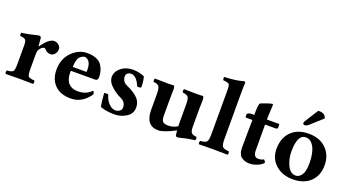

<svg xmlns="http://www.w3.org/2000/svg" viewBox="-51 -1244 3268 1799"><g transform="rotate(20 1582.5 -344.0)"><path d="M228 -268.1V-122.1Q228 -62 240 -48.6Q252 -35.2 299.8 -32.2Q303.7 -28.3 304 -15.1Q304.2 -2 299.8 2Q213.9 0 163.1 0Q109.9 0 25.9 2Q22 -2 22 -14.9Q22 -27.8 25.9 -32.2Q73.7 -36.1 85.9 -49.1Q98.1 -62 98.1 -122.1V-309.1Q98.1 -351.1 86.2 -363.5Q74.2 -376 33.2 -379.9Q27.3 -397.9 30.8 -411.1Q88.9 -417 196.8 -443.8Q217.8 -443.8 220.2 -426.8Q225.1 -377.9 227.1 -348.1H231Q297.9 -444.3 350.1 -443.8Q376 -443.8 396 -426Q416 -408.2 416 -388.2Q416 -357.4 398.4 -336.4Q380.9 -315.4 358.4 -315.4Q326.7 -315.4 310.1 -332Q308.1 -334 304.7 -337.4Q301.3 -340.8 299.3 -342.8Q297.4 -344.7 294.4 -346.9Q291.5 -349.1 289.1 -350.1Q286.6 -351.1 283.7 -351.1Q269.5 -351.1 252 -334Q240.2 -322.8 234.1 -307.9Q228 -293 228 -268.1Z M594.7 -274.9H731Q732.9 -276.9 732.9 -295.9Q732.9 -350.1 713.4 -376Q693.8 -401.9 668.9 -401.9Q657.7 -401.9 641.8 -392.8Q626 -383.8 614.7 -368.2Q596.7 -340.8 594.7 -274.9ZM848.6 -128.9Q863.8 -128.9 863.8 -98.1Q789.6 9.8 676.8 9.8Q578.6 9.8 523.9 -40Q460 -98.1 460 -198.2Q460 -307.1 527.3 -375.5Q594.7 -443.8 679.7 -443.8Q732.9 -443.8 769.8 -428.5Q806.6 -413.1 825.2 -386Q843.8 -358.9 851.8 -329.8Q859.9 -300.8 859.9 -266.1Q859.9 -235.4 831.1 -234.9H590.8Q590.8 -232.9 590.3 -228Q589.8 -223.1 589.8 -219.2Q589.8 -147.5 622.8 -111.8Q655.8 -76.2 715.8 -76.2Q796.9 -75.7 848.6 -128.9Z M954.6 -146Q976.6 -150.9 994.6 -147.9Q1009.8 -93.8 1041.7 -61.3Q1073.7 -28.8 1108.9 -28.8Q1130.9 -28.8 1149.4 -42Q1168 -55.2 1168 -78.1Q1168 -133.3 1116.7 -155.8Q1048.8 -186.5 1001 -238.8Q970.2 -272.9 969.7 -314Q969.7 -356.9 1003.9 -392.1Q1054.7 -443.8 1138.7 -443.8Q1195.8 -443.8 1251 -419.9Q1264.2 -374 1263.7 -314Q1250.5 -305.2 1224.6 -309.1Q1186.5 -401.9 1130.9 -401.9Q1109.9 -401.9 1096.2 -389.9Q1082.5 -377.9 1082.5 -359.9Q1082.5 -304.7 1136.7 -282.2Q1214.4 -248.5 1252.9 -205.1Q1283.7 -170.9 1283.7 -119.1Q1283.7 -58.1 1229.7 -24.2Q1175.8 9.8 1110.8 9.8Q1034.7 9.8 971.7 -12.2Q961.4 -54.2 954.6 -146Z M1843.3 -132.8Q1843.3 -89.8 1856 -74.5Q1868.7 -59.1 1908.7 -55.2Q1914.6 -36.1 1910.6 -22.9Q1825.7 -11.7 1744.6 9.8Q1722.7 9.8 1721.7 -6.8Q1719.2 -25.9 1716.8 -50.8Q1671.4 -25.4 1624 -7.8Q1576.7 9.8 1550.3 9.8Q1422.4 9.8 1422.4 -149.9V-306.2Q1422.4 -365.2 1408 -382.6Q1393.6 -399.9 1355.5 -401.9Q1351.6 -405.8 1351.6 -418.9Q1351.6 -432.1 1355.5 -436Q1441.4 -434.1 1487.3 -434.1Q1508.3 -434.1 1544.4 -436Q1554.2 -426.3 1554.7 -401.9Q1554.7 -397.9 1553.7 -377Q1552.7 -356 1552.7 -306.2V-139.2Q1552.7 -91.3 1569.6 -77.6Q1586.4 -64 1622.6 -64Q1670.9 -64 1714.4 -90.8Q1713.9 -98.6 1713.6 -106.2Q1713.4 -113.8 1713.4 -120.6V-306.2Q1713.4 -366.2 1700.4 -382.1Q1687.5 -397.9 1646.5 -401.9Q1641.6 -405.8 1641.6 -418.9Q1641.6 -432.1 1646.5 -436Q1732.4 -434.1 1778.3 -434.1Q1797.4 -434.1 1835.4 -436Q1845.2 -426.3 1845.7 -401.9Q1845.7 -397.9 1844.5 -377Q1843.3 -356 1843.3 -306.2Z M2031.2 -127V-564.9Q2031.2 -614.7 2021.2 -625.5Q2011.2 -636.2 1963.4 -640.1Q1955.6 -654.3 1960 -671.9Q2084 -676.8 2147.9 -698.2Q2164.1 -698.2 2164.1 -685.1Q2161.1 -647.9 2161.1 -583V-127Q2161.1 -66.9 2175.5 -50.5Q2189.9 -34.2 2238.3 -32.2Q2243.2 -28.3 2243.2 -15.1Q2243.2 -2 2238.3 2Q2152.3 0 2096.2 0Q2038.1 0 1954.1 2Q1949.2 -2 1949.2 -14.9Q1949.2 -27.8 1954.1 -32.2Q2002 -34.2 2016.6 -50.5Q2031.2 -66.9 2031.2 -127Z M2318.8 -434.1H2346.7Q2346.7 -535.2 2357.9 -549.8Q2360.8 -553.7 2369.9 -557.6Q2378.9 -561.5 2392.1 -565.7Q2405.3 -569.8 2410.6 -572.3Q2422.4 -577.1 2444.1 -583.5Q2465.8 -589.8 2471.2 -589.8Q2479 -589.8 2479 -581.1Q2476.1 -534.2 2473.6 -467.8L2472.7 -434.1H2589.8Q2597.7 -434.1 2597.7 -428.2V-397Q2597.7 -383.8 2573.7 -383.8H2472.7Q2472.7 -327.6 2473.1 -236.8Q2473.6 -146 2473.6 -127Q2473.6 -91.8 2486.3 -75.9Q2499 -60.1 2518.1 -60.1Q2557.1 -60.1 2574.7 -74.2Q2592.8 -59.1 2592.8 -45.9Q2576.7 -23.9 2536.9 -7.1Q2497.1 9.8 2457 9.8Q2407.2 9.8 2374 -18.1Q2344.2 -43.9 2343.8 -105Q2343.8 -252.9 2346.7 -383.8H2281.7Q2276.9 -383.8 2276.9 -390.1V-418.9Q2293.9 -434.1 2318.8 -434.1Z M2896 -673.8Q2901.9 -675.8 2911.6 -675.8Q2949.7 -675.8 2968.8 -651.9L2979 -628.9L2858.9 -521Q2839.8 -504.9 2820.8 -504.9Q2814.9 -504.9 2809.8 -509.5Q2804.7 -514.2 2804.7 -519Q2804.7 -531.2 2813 -543ZM2873.5 -401.9Q2790.5 -401.9 2790.5 -229Q2790.5 -160.2 2820.1 -96.2Q2849.6 -32.2 2904.8 -32.2Q2938 -32.2 2962.9 -67.6Q2987.8 -103 2987.8 -184.1Q2987.8 -286.1 2956.5 -344Q2925.3 -401.9 2873.5 -401.9ZM2650.9 -207Q2650.9 -307.1 2705.6 -370.1Q2770 -444.3 2889.6 -443.8Q2998.5 -443.8 3063.2 -379.9Q3127.9 -315.9 3127.9 -215.8Q3127.9 -107.9 3059.6 -46.9Q2995.6 10.3 2888.7 9.8Q2786.6 9.8 2718.8 -50Q2650.9 -109.9 2650.9 -207Z"/></g></svg>

Font: Linux Libertine
Style: Bold
Weight: 700
Designer: Philipp H. Poll
Foundry: Philipp H. Poll
Version: Version 5.0.3